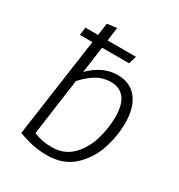

<svg xmlns="http://www.w3.org/2000/svg" viewBox="-177 -865 932 997"><g transform="rotate(30 288.5 -366.5)"><path d="M519 -336Q519 -256 492 -176.5Q465 -97 404.5 -43Q344 11 249 11Q206 11 167.5 3.5Q129 -4 77 -23L161 -616H86L92 -663H168L178 -736L236 -744L225 -663H395L381 -616H219L197 -458Q273 -534 361 -534Q436 -534 477.5 -482.5Q519 -431 519 -336ZM459 -339Q459 -413 430.5 -449Q402 -485 349 -485Q302 -485 264 -462.5Q226 -440 188 -398L141 -59Q168 -48 193 -43Q218 -38 251 -38Q324 -38 371 -85.5Q418 -133 438.5 -202Q459 -271 459 -339Z"/></g></svg>

Font: FiraGO Light
Style: Italic
Weight: 300
Italic angle: -8°
Designer: bBox Type GmbH
Foundry: bBox Type GmbH
Version: Version 1.001